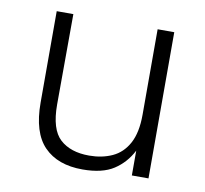

<svg xmlns="http://www.w3.org/2000/svg" viewBox="-63 -570 693 648"><g transform="rotate(10 283.5 -245.5)"><path d="M427 -500H484V1H427V-84Q405 -41 366 -15.5Q327 10 259 10Q174 10 127.5 -37.5Q81 -85 81 -188V-501H138L137 -191Q137 -106 173 -73Q209 -40 273 -40Q317 -40 352 -56Q387 -72 407 -109Q427 -146 427 -207Z"/></g></svg>

Font: 42dot Sans Light
Style: Regular
Weight: 300
Designer: 42dot
Version: Version 1.000